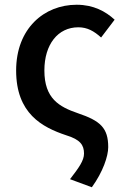

<svg xmlns="http://www.w3.org/2000/svg" viewBox="-20 -584 531 809"><path d="M367 205C414 140 436 74 436 36C436 -45 403 -75 308 -107C229 -134 167 -169 167 -287C167 -397 224 -469 310 -469C348 -469 376 -453 406 -426L463 -501C425 -536 374 -564 303 -564C166 -564 48 -464 48 -287C48 -106 157 -48 259 -14C318 4 334 27 334 63C334 93 312 123 275 171Z"/></svg>

Font: Noto Sans JP Medium
Style: Regular
Weight: 500
Designer: Ryoko NISHIZUKA  (kana, bopomofo & ideographs); Paul D. Hunt (Latin, Greek & Cyrillic); Sandoll Communications , Soo-you
Foundry: Adobe
Version: Version 2.002;hotconv 1.0.116;makeotfexe 2.5.65601